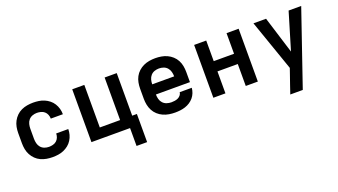

<svg xmlns="http://www.w3.org/2000/svg" viewBox="-62 -1044 3124 1776"><g transform="rotate(-20 1500.0 -156.5)"><path d="M298 8Q268 8 238.5 3Q209 -2 182 -14.5Q155 -27 133.5 -48Q112 -69 98 -95.5Q84 -122 78.5 -151Q73 -180 73 -210V-310Q73 -340 78.5 -369Q84 -398 98 -424.5Q112 -451 133.5 -472Q155 -493 182 -505.5Q209 -518 238.5 -523Q268 -528 298 -528Q325 -528 353 -524Q381 -520 406.5 -509Q432 -498 454 -480.5Q476 -463 491 -439Q506 -415 513.5 -388Q521 -361 521 -333H402Q402 -353 394.5 -372Q387 -391 372 -404Q357 -417 337 -422Q317 -427 298 -427Q275 -427 253.5 -419Q232 -411 217.5 -394Q203 -377 197.5 -354.5Q192 -332 192 -310V-210Q192 -188 197.5 -165.5Q203 -143 217.5 -126Q232 -109 253.5 -101Q275 -93 298 -93Q317 -93 337 -98Q357 -103 372 -116Q387 -129 394.5 -148Q402 -167 402 -187H521Q521 -159 513.5 -132Q506 -105 491 -81Q476 -57 454 -39.5Q432 -22 406.5 -11Q381 0 353 4Q325 8 298 8Z M1061 176V0H681V-520H800V-101H1000V-520H1119V-101H1165V176Z M1503 8Q1473 8 1443 3Q1413 -2 1385.5 -14.5Q1358 -27 1335.5 -47.5Q1313 -68 1299 -94.5Q1285 -121 1279 -150.5Q1273 -180 1273 -210V-310Q1273 -340 1278.5 -369.5Q1284 -399 1298 -425.5Q1312 -452 1334.5 -472.5Q1357 -493 1384 -505.5Q1411 -518 1440.5 -523Q1470 -528 1500 -528Q1530 -528 1559.5 -523Q1589 -518 1616 -505.5Q1643 -493 1665.5 -472.5Q1688 -452 1702 -425.5Q1716 -399 1721.5 -369.5Q1727 -340 1727 -310V-210H1392Q1392 -187 1398 -164.5Q1404 -142 1419.5 -125Q1435 -108 1457.5 -100.5Q1480 -93 1503 -93Q1519 -93 1536 -95.5Q1553 -98 1568 -105Q1583 -112 1594 -125.5Q1605 -139 1606 -155H1725Q1723 -130 1713.5 -105.5Q1704 -81 1687.5 -61.5Q1671 -42 1649.5 -28Q1628 -14 1603.5 -6Q1579 2 1553.5 5Q1528 8 1503 8ZM1392 -310H1608Q1608 -333 1602 -355.5Q1596 -378 1581 -395Q1566 -412 1544.5 -419.5Q1523 -427 1500 -427Q1477 -427 1455.5 -419.5Q1434 -412 1419 -395Q1404 -378 1398 -355.5Q1392 -333 1392 -310Z M1881 0V-520H2000V-317H2200V-520H2319V0H2200V-216H2000V0Z M2560 215Q2574 173 2588.5 131Q2603 89 2618 46L2640 -18L2465 -520H2589L2702 -156L2811 -520H2935L2683 215Z"/></g></svg>

Font: Iosevka Book
Style: Bold
Weight: 700
Designer: Belleve Invis
Foundry: Belleve Invis
Version: Version 28.0.7; ttfautohint (v1.8.3)